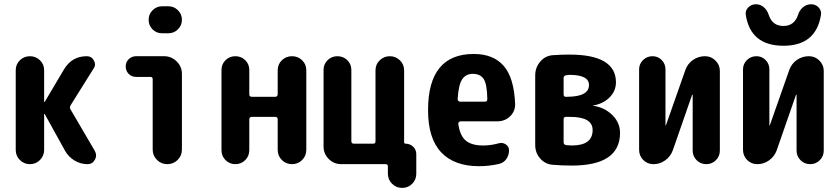

<svg xmlns="http://www.w3.org/2000/svg" viewBox="-20 -790 4040 924"><path d="M319.3 -263.7 436.5 -63.5Q448.2 -42 436.5 -21Q424.8 0 401.4 0Q367.2 0 338.4 -17.6Q309.6 -35.2 293 -64.5L195.3 -241.2Q195.3 -242.2 193.4 -242.2Q192.4 -242.2 192.4 -241.2V-68.4Q192.4 -40 172.4 -20Q152.3 0 124 0Q95.7 0 75.7 -20Q55.7 -40 55.7 -68.4V-452.1Q55.7 -480.5 75.7 -500Q95.7 -519.5 124 -519.5Q152.3 -519.5 172.4 -500Q192.4 -480.5 192.4 -452.1V-299.8Q192.4 -298.8 193.4 -298.8Q195.3 -298.8 195.3 -299.8L289.1 -458Q327.1 -519.5 397.5 -519.5Q420.9 -519.5 432.1 -498.5Q443.4 -477.5 429.7 -459L320.3 -284.2Q313.5 -272.5 319.3 -263.7Z M769.5 -519.5Q804.7 -519.5 830.1 -494.6Q855.5 -469.7 855.5 -434.6V-70.3Q855.5 -41 835 -20.5Q814.5 0 785.2 0Q755.9 0 735.4 -20.5Q714.8 -41 714.8 -70.3V-409.2Q714.8 -419.9 704.1 -419.9H634.8Q613.3 -419.9 599.1 -434.6Q585 -449.2 585 -470.2Q585 -491.2 599.6 -505.4Q614.3 -519.5 634.8 -519.5ZM790 -759.8Q817.4 -759.8 836.4 -740.7Q855.5 -721.7 855.5 -694.8Q855.5 -668 836.4 -648.9Q817.4 -629.9 790 -629.9H759.8Q732.4 -629.9 713.9 -648.9Q695.3 -668 695.3 -694.8Q695.3 -721.7 714.4 -740.7Q733.4 -759.8 759.8 -759.8Z M1454.1 -451.2V-69.3Q1454.1 -40 1434.1 -20Q1414.1 0 1385.3 0Q1356.4 0 1336.4 -20Q1316.4 -40 1316.4 -69.3V-215.8Q1316.4 -227.5 1304.7 -227.5H1191.4Q1180.7 -227.5 1179.7 -215.8V-67.4Q1179.7 -39.1 1160.2 -19.5Q1140.6 0 1112.8 0Q1085 0 1065.4 -19.5Q1045.9 -39.1 1045.9 -67.4V-453.1Q1045.9 -481.4 1065.4 -500.5Q1085 -519.5 1112.8 -519.5Q1140.6 -519.5 1160.2 -500.5Q1179.7 -481.4 1179.7 -453.1V-335.9Q1179.7 -324.2 1191.4 -324.2H1304.7Q1315.4 -324.2 1316.4 -335.9V-451.2Q1316.4 -480.5 1336.4 -500Q1356.4 -519.5 1385.3 -519.5Q1414.1 -519.5 1434.1 -500Q1454.1 -480.5 1454.1 -451.2Z M1931.6 -98.6Q1953.1 -98.6 1968.3 -84Q1983.4 -69.3 1983.4 -47.9V45.9Q1983.4 74.2 1963.9 94.2Q1944.3 114.3 1915 114.3Q1886.7 114.3 1866.7 94.2Q1846.7 74.2 1846.7 45.9V10.7Q1846.7 0 1835.9 0H1622.1Q1586.9 0 1562 -24.9Q1537.1 -49.8 1537.1 -85V-453.1Q1537.1 -481.4 1556.6 -500.5Q1576.2 -519.5 1604 -519.5Q1631.8 -519.5 1651.4 -500.5Q1670.9 -481.4 1670.9 -453.1V-110.4Q1670.9 -99.6 1681.6 -98.6H1776.4Q1787.1 -98.6 1787.1 -110.4V-451.2Q1787.1 -480.5 1807.6 -500Q1828.1 -519.5 1856 -519.5Q1883.8 -519.5 1904.3 -500Q1924.8 -480.5 1924.8 -451.2V-106.4Q1924.8 -98.6 1931.6 -98.6Z M2314.5 -300.8Q2325.2 -300.8 2325.2 -313.5Q2324.2 -383.8 2308.1 -409.2Q2292 -434.6 2254.9 -434.6Q2221.7 -434.6 2204.1 -408.2Q2186.5 -381.8 2182.6 -313.5Q2182.6 -301.8 2194.3 -300.8ZM2259.8 -530.3Q2354.5 -530.3 2404.3 -472.7Q2454.1 -415 2459 -290Q2460 -254.9 2435.1 -230.5Q2410.2 -206.1 2373 -206.1H2196.3Q2192.4 -206.1 2188.5 -202.1Q2184.6 -198.2 2185.5 -194.3Q2193.4 -136.7 2221.7 -113.3Q2250 -89.8 2304.7 -89.8Q2342.8 -89.8 2380.9 -100.6Q2398.4 -105.5 2414.1 -95.2Q2429.7 -85 2429.7 -66.4Q2429.7 -43 2416.5 -24.4Q2403.3 -5.9 2380.9 -1Q2334 9.8 2285.2 9.8Q2166 9.8 2103 -57.1Q2040 -124 2040 -259.8Q2040 -530.3 2259.8 -530.3Z M2731.4 -89.8Q2832 -89.8 2832 -164.1Q2832 -228.5 2720.7 -227.5H2703.1Q2692.4 -227.5 2692.4 -215.8V-105.5Q2692.4 -94.7 2703.1 -91.8Q2721.7 -89.8 2731.4 -89.8ZM2692.4 -415V-335.9Q2692.4 -324.2 2703.1 -324.2H2707Q2814.5 -324.2 2814.5 -380.9Q2814.5 -429.7 2720.7 -429.7Q2715.8 -429.7 2704.1 -427.7Q2692.4 -425.8 2692.4 -415ZM2834 -281.2Q2888.7 -273.4 2926.3 -236.8Q2963.9 -200.2 2963.9 -150.4Q2963.9 6.8 2731.4 6.8Q2681.6 6.8 2639.6 2.9Q2603.5 0 2579.6 -27.3Q2555.7 -54.7 2555.7 -91.8V-427.7Q2555.7 -464.8 2579.6 -493.2Q2603.5 -521.5 2639.6 -524.4Q2681.6 -527.3 2720.7 -527.3Q2943.4 -527.3 2944.3 -394.5Q2944.3 -351.6 2913.1 -320.8Q2881.8 -290 2834 -282.2Q2833 -282.2 2833 -281.2Z M3373 -519.5Q3402.3 -519.5 3423.3 -498.5Q3444.3 -477.5 3444.3 -449.2V-65.4Q3444.3 -38.1 3425.3 -19Q3406.2 0 3378.9 0Q3351.6 0 3332.5 -19Q3313.5 -38.1 3313.5 -65.4V-333Q3313.5 -334 3312 -334Q3310.5 -334 3310.5 -333L3217.8 -66.4Q3207 -37.1 3181.6 -18.6Q3156.2 0 3125 0Q3095.7 0 3075.7 -20Q3055.7 -40 3055.7 -69.3V-456.1Q3055.7 -482.4 3074.7 -501Q3093.8 -519.5 3120.1 -519.5Q3146.5 -519.5 3164.6 -501Q3182.6 -482.4 3182.6 -456.1V-186.5Q3182.6 -185.5 3183.6 -185.5Q3184.6 -185.5 3184.6 -186.5L3278.3 -453.1Q3289.1 -483.4 3314.9 -501.5Q3340.8 -519.5 3373 -519.5Z M3873 -519.5Q3902.3 -519.5 3923.3 -498.5Q3944.3 -477.5 3944.3 -449.2V-65.4Q3944.3 -38.1 3925.3 -19Q3906.2 0 3878.9 0Q3851.6 0 3832.5 -19Q3813.5 -38.1 3813.5 -65.4V-333Q3813.5 -334 3812 -334Q3810.5 -334 3810.5 -333L3717.8 -66.4Q3707 -37.1 3681.6 -18.6Q3656.2 0 3625 0Q3595.7 0 3575.7 -20Q3555.7 -40 3555.7 -69.3V-456.1Q3555.7 -482.4 3574.7 -501Q3593.8 -519.5 3620.1 -519.5Q3646.5 -519.5 3664.6 -501Q3682.6 -482.4 3682.6 -456.1V-186.5Q3682.6 -185.5 3683.6 -185.5Q3684.6 -185.5 3684.6 -186.5L3778.3 -453.1Q3789.1 -483.4 3814.9 -501.5Q3840.8 -519.5 3873 -519.5ZM3820.3 -717.8Q3827.1 -740.2 3844.2 -754.9Q3861.3 -769.5 3883.3 -769.5Q3905.3 -769.5 3919.9 -753.9Q3934.6 -738.3 3930.7 -716.8Q3906.2 -569.3 3749.5 -569.8Q3592.8 -570.3 3569.3 -716.8Q3565.4 -738.3 3580.6 -753.9Q3595.7 -769.5 3617.7 -769.5Q3639.6 -769.5 3656.2 -754.9Q3672.9 -740.2 3679.7 -717.8Q3697.3 -665 3750 -665Q3802.7 -665 3820.3 -717.8Z"/></svg>

Font: Rounded-X Mgen+ 1mn bold
Style: Bold
Weight: 700
Designer: [Source Han Sans]
Ryoko NISHIZUKA  (kana & ideographs); Paul D. Hunt (Latin, Greek & Cyrillic); Wenlong ZHANG  (bopomofo
Version: Version 1.059.20150602